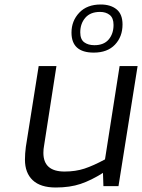

<svg xmlns="http://www.w3.org/2000/svg" viewBox="-20 -828 632 854"><path d="M91 -118Q91 -145 95 -175L152 -534H231L176 -180Q173 -165 173 -148Q173 -65 267 -65Q316 -65 355.5 -78Q395 -91 447 -119L512 -534H592L507 0H440L438 -59Q386 -26 338.5 -10Q291 6 228 6Q160 6 125.5 -26.5Q91 -59 91 -118ZM298 -683Q298 -735 332.5 -771.5Q367 -808 428 -808Q472 -808 498.5 -786.5Q525 -765 525 -719Q525 -665 491.5 -629.5Q458 -594 397 -594Q298 -594 298 -683ZM485 -717Q485 -748 468 -761.5Q451 -775 425 -775Q382 -775 359.5 -749Q337 -723 337 -684Q337 -653 354.5 -640Q372 -627 400 -627Q442 -627 463.5 -652.5Q485 -678 485 -717Z"/></svg>

Font: Exo
Style: Italic
Weight: 400
Italic angle: -9°
Designer: Natanael Gama
Foundry: Natanael Gama
Version: Version 1.500; ttfautohint (v1.6)